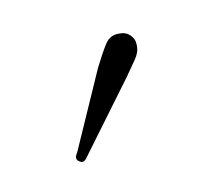

<svg xmlns="http://www.w3.org/2000/svg" viewBox="-43 -643 249 229"><g transform="rotate(-20 82.0 -528.5)"><path d="M86 -563Q97.5 -578.5 105.2 -586.8Q113 -595 124 -592.5Q131.5 -591.5 135.8 -585.5Q140 -579.5 138.5 -572Q137.5 -564 130.2 -556.8Q123 -549.5 114.5 -541L36 -466.5Q31 -461.5 27 -465.5Q21.5 -470 28 -476.5Z"/></g></svg>

Font: Fraunces 144pt SuperSoft Thin
Style: Regular
Weight: 100
Version: Version 1.000;[0bf87f6ff]